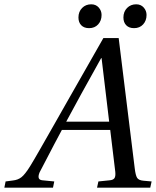

<svg xmlns="http://www.w3.org/2000/svg" viewBox="-43 -868 721 888"><path d="M527.8 -787.1Q527.8 -814 544.7 -831.1Q561.5 -848.1 586.9 -848.1Q608.4 -848.1 621.6 -833.3Q634.8 -818.4 634.8 -798.8Q634.8 -772.5 618.9 -755.1Q603 -737.8 577.1 -737.8Q553.7 -737.8 540.8 -751.2Q527.8 -764.6 527.8 -787.1ZM319.8 -787.1Q319.8 -814 336.7 -831.1Q353.5 -848.1 378.9 -848.1Q400.4 -848.1 413.6 -833.3Q426.8 -818.4 426.8 -798.8Q426.8 -772.5 410.9 -755.1Q395 -737.8 369.1 -737.8Q345.7 -737.8 332.8 -751.2Q319.8 -764.6 319.8 -787.1ZM-22.9 0 -17.1 -28.8 16.1 -33.2Q40 -35.6 56.4 -48.6Q72.8 -61.5 96.2 -99.1Q112.8 -126 141.8 -176.8Q170.9 -227.5 212.2 -300.3Q253.4 -373 267.1 -397L435.1 -691.9H505.9L580.1 -89.8Q584 -57.1 591.1 -45.7Q598.1 -34.2 620.1 -32.2L658.2 -28.8L651.9 0H405.8L412.1 -28.8L464.8 -34.2Q480.5 -35.6 486.3 -43.9Q492.2 -52.2 490.2 -73.2L466.8 -267.1H243.2Q225.6 -235.4 140.1 -70.8Q126 -36.6 152.8 -34.2L208 -28.8L202.1 0ZM263.2 -305.2H461.9L426.8 -599.1H424.8Q323.2 -417.5 263.2 -305.2Z"/></svg>

Font: Linguistics Pro
Style: Italic
Weight: 400
Italic angle: -12°
Designer: Stefan Peev, Context Ltd
Foundry: Stefan Peev, Context Ltd
Version: Version 001.000